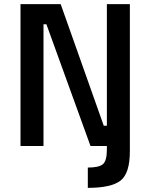

<svg xmlns="http://www.w3.org/2000/svg" viewBox="-20 -705 726 927"><path d="M79 0V-685H273L481 -98H496V-685H607V25Q607 132 562 167Q517 202 404 202V104Q457 104 476.5 88Q496 72 496 17V0H417L204 -588H190V0Z"/></svg>

Font: TitilliumWeb-SemiBold
Style: SemiBold
Weight: 600
Version: Version 1.001;PS 57.000;hotconv 1.0.70;makeotf.lib2.5.55311